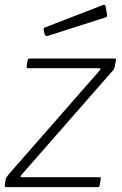

<svg xmlns="http://www.w3.org/2000/svg" viewBox="-21 -771 504 791"><path d="M6 0Q1 0 -0.5 -2Q-2 -4 -1 -9L2 -31Q3 -37 6.5 -41.5Q10 -46 15 -53L389 -480Q393 -484 392.5 -487Q392 -490 387 -490H95Q90 -490 89 -492Q88 -494 89 -499L93 -523Q94 -528 96.5 -529Q99 -530 102 -530H452Q457 -530 457 -524L452 -498Q451 -492 448.5 -486.5Q446 -481 440 -476L67 -50Q63 -45 63.5 -43Q64 -41 68 -41H388Q396 -41 394 -34L390 -9Q389 -5 388 -2.5Q387 0 381 0H6ZM414 -746 420 -711Q421 -707 420 -704Q419 -701 413 -699L175 -623Q170 -622 166.5 -624Q163 -626 163 -630L159 -647Q158 -656 162 -657L405 -751Q407 -752 410 -750.5Q413 -749 414 -746Z"/></svg>

Font: Libre Franklin ExtraLight
Style: Italic
Weight: 250
Italic angle: -8°
Designer: Pablo Impallari, Rodrigo Fuenzalida, Nhung Nguyen
Foundry: Impallari Type
Version: Version 3.000